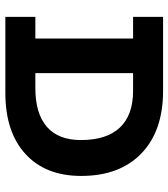

<svg xmlns="http://www.w3.org/2000/svg" viewBox="24 -653 629 717"><g transform="rotate(90 338.5 -294.5)"><path d="M319 -589Q469 -589 553 -508Q637 -427 637 -283Q637 -150 555 -75Q473 0 327 0H43V-112H124V-477H43V-589ZM309 -112Q404 -112 453.5 -155Q503 -198 503 -282Q503 -378 456.5 -427.5Q410 -477 319 -477H253V-112Z"/></g></svg>

Font: Podkova ExtraBold
Style: Regular
Weight: 800
Designer: Ilya Yudin
Foundry: Cyreal (www.cyreal.org)
Version: Version 2.103